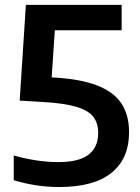

<svg xmlns="http://www.w3.org/2000/svg" viewBox="-20 -760 576 790"><path d="M224 9.5Q174 9.5 126.2 2Q78.5 -5.5 36.5 -18.5V-120.5Q78.5 -108 126.8 -100.5Q175 -93 219.5 -93Q304.5 -93 344.2 -123.5Q384 -154 384 -213.5Q384 -253 364 -279.2Q344 -305.5 294 -320.5Q244 -335.5 154.5 -340.5L61 -346L86.5 -740H480.5V-635.5H151L209.5 -692.5L189.5 -396.5L109.5 -446L203.5 -441Q313 -434.5 380.8 -408Q448.5 -381.5 479.8 -334Q511 -286.5 511 -216.5Q511 -106.5 438.2 -48.5Q365.5 9.5 224 9.5Z"/></svg>

Font: Encode Sans SC Condensed Thin SemiBold
Style: Regular
Weight: 600
Version: Version 3.002